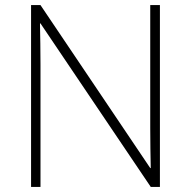

<svg xmlns="http://www.w3.org/2000/svg" viewBox="-20 -734 751 754"><path d="M608 0V-714H570V-231C570 -181 571 -120 572 -74H570L139 -714H102V0H139V-481C139 -538 138 -587 137 -642H139L572 0Z"/></svg>

Font: Noto Sans Georgian ExtraLight
Style: Regular
Weight: 200
Designer: Monotype Design Team, Akaki Razmadze
Foundry: Google LLC
Version: Version 2.005